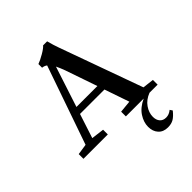

<svg xmlns="http://www.w3.org/2000/svg" viewBox="-248 -818 1194 1194"><g transform="rotate(-45 349.0 -221.0)"><path d="M17.6 0V-41.5L88.4 -52.2L268.6 -570.3Q254.9 -580.6 236.3 -582.5V-614.7Q259.8 -623 293.9 -642.8Q328.1 -662.6 338.9 -676.3H374.5Q386.2 -630.9 398.9 -596.7L595.7 -50.3L669.9 -41.5V0H598.6Q554.2 17.1 530.8 50.8Q507.3 84.5 507.3 120.6Q507.3 148.9 522 165.8Q536.6 182.6 563.5 182.6Q588.9 182.6 611.8 163.6L623 180.2Q599.6 209.5 578.9 221.7Q558.1 233.9 527.8 233.9Q487.8 233.9 465.1 209Q442.4 184.1 442.4 143.6Q442.4 103.5 468 64.2Q493.7 24.9 547.4 0H390.6V-41.5L470.7 -49.3L414.6 -212.4H199.7L147.5 -52.2L231.9 -41.5V0ZM325.7 -471.2Q314 -502.9 302.2 -526.4L214.8 -258.8H398.9Z"/></g></svg>

Font: Elstob 6pt Medium
Style: Regular
Weight: 500
Designer: Peter S. Baker
Version: Version 1.015